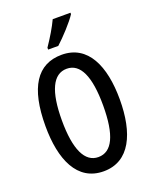

<svg xmlns="http://www.w3.org/2000/svg" viewBox="-171 -1033 905 1137"><g transform="rotate(-20 281.5 -465.0)"><path d="M417 -931V-940H305C284 -895 254 -845 218 -792V-780H282C324 -818 391 -890 417 -931ZM516 -358C516 -569 447 -724 282 -724C127 -724 48 -602 48 -359C48 -149 115 10 282 10C447 10 516 -146 516 -358ZM151 -358C151 -541 195 -636 282 -636C367 -636 411 -543 411 -358C411 -171 367 -80 281 -80C196 -80 151 -174 151 -358Z"/></g></svg>

Font: Noto Sans Myanmar UI ExtraCondensed Medium
Style: Regular
Weight: 500
Width: 2
Designer: Monotype Design Team
Foundry: Monotype Imaging Inc.
Version: Version 2.103